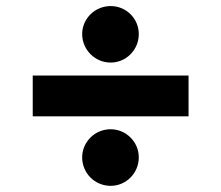

<svg xmlns="http://www.w3.org/2000/svg" viewBox="-20 -608 726 630"><path d="M343 -402.7C394.2 -402.7 435.4 -444.6 435.4 -496.1C435.4 -547.2 394.2 -588.1 343 -588.1C291.9 -588.1 249.6 -547.2 249.6 -496.1C249.6 -444.6 291.9 -402.7 343 -402.7ZM598.7 -360.1H87.4V-226.2H598.7ZM343 1.8C393.8 1.8 435.4 -39.8 435.4 -91.6C435.4 -142.4 393.8 -183.9 343 -183.9C291.2 -183.9 249.6 -142.4 249.6 -91.6C249.6 -39.8 291.2 1.8 343 1.8Z"/></svg>

Font: TID UI Extra Bold
Style: Regular
Weight: 800
Designer: The TID Project Authors
Foundry: Bakken & Bæck
Version: Version 1.001;hotconv 1.0.109;makeotfexe 2.5.65596